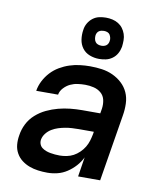

<svg xmlns="http://www.w3.org/2000/svg" viewBox="-86 -839 772 917"><g transform="rotate(10 300.0 -381.0)"><path d="M206 8Q183 8 160.5 5Q138 2 118 -5.5Q98 -13 81 -26Q64 -39 53.5 -58Q43 -77 41 -99Q39 -121 43 -144Q47 -173 60.5 -200Q74 -227 97 -247.5Q120 -268 147.5 -281Q175 -294 203.5 -301.5Q232 -309 261 -312Q290 -315 318 -315H406L410 -339Q413 -361 408.5 -381Q404 -401 389 -414Q374 -427 353.5 -432Q333 -437 312 -437Q294 -437 275.5 -434.5Q257 -432 240 -424Q223 -416 209 -401Q195 -386 192 -368H86Q90 -393 102 -416.5Q114 -440 132 -459.5Q150 -479 173 -492.5Q196 -506 220.5 -514Q245 -522 270 -525Q295 -528 319 -528Q349 -528 377 -524Q405 -520 430 -508.5Q455 -497 475 -478.5Q495 -460 506 -435.5Q517 -411 518 -382Q519 -353 514 -324L461 0H354L369 -95Q358 -72 340.5 -52.5Q323 -33 301 -18.5Q279 -4 254.5 2Q230 8 206 8ZM250 -83Q266 -83 283.5 -86.5Q301 -90 316 -98Q331 -106 344.5 -119Q358 -132 367 -147Q376 -162 381 -178.5Q386 -195 389 -211L391 -223H318Q302 -223 285 -222Q268 -221 252 -218Q236 -215 220 -210Q204 -205 189 -196Q174 -187 163 -173Q152 -159 149 -143Q147 -131 151 -120.5Q155 -110 163.5 -103.5Q172 -97 182.5 -93Q193 -89 204.5 -87Q216 -85 227 -84Q238 -83 250 -83ZM355 -570Q331 -570 309 -578.5Q287 -587 273.5 -605Q260 -623 256.5 -646.5Q253 -670 257 -694Q259 -711 268 -726.5Q277 -742 291 -752.5Q305 -763 321.5 -766.5Q338 -770 354 -770Q370 -770 385.5 -766.5Q401 -763 414 -755Q427 -747 436 -735Q445 -723 450 -708.5Q455 -694 455 -678Q455 -662 453 -646Q450 -629 441.5 -613.5Q433 -598 418.5 -587.5Q404 -577 387.5 -573.5Q371 -570 355 -570ZM355 -634Q361 -634 367 -635.5Q373 -637 378 -640.5Q383 -644 386 -649.5Q389 -655 390 -661Q392 -670 390 -678.5Q388 -687 384 -693.5Q380 -700 372 -703Q364 -706 355 -706Q349 -706 342.5 -704.5Q336 -703 331 -699.5Q326 -696 323 -690.5Q320 -685 319 -679Q318 -670 319.5 -661.5Q321 -653 325.5 -646.5Q330 -640 338 -637Q346 -634 355 -634Z"/></g></svg>

Font: Iosevka SmBd Ex Obl
Style: Regular
Weight: 600
Width: 7
Italic angle: -9°
Monospace: yes
Designer: Belleve Invis
Foundry: Belleve Invis
Version: Version 32.5.0; ttfautohint (v1.8.4)